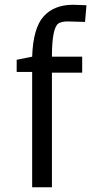

<svg xmlns="http://www.w3.org/2000/svg" viewBox="-20 -786 383 806"><path d="M198 -548H325V-481H198V0H115V-484H50V-535L115 -548Q119 -668 163 -717Q207 -766 287 -766L343 -764L337 -694Q286 -696 263 -696Q240 -696 226 -688Q198 -670 198 -548Z"/></svg>

Font: Ruda
Style: Regular
Weight: 400
Designer: Mariela Monsalve, Angelina Sanchez
Foundry: Mariela Monsalve, Angelina Sanchez
Version: Version 1.002